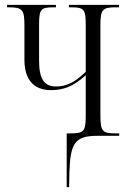

<svg xmlns="http://www.w3.org/2000/svg" viewBox="-20 -556 530 786"><path d="M253 210H263L264 151C268 30 286 0 379 0H468V-10H454C400 -10 391 -17 391 -84V-452C391 -517 400 -526 452 -526H467V-536H262V-526H272C324 -526 331 -518 331 -453V-262C283 -216 250 -202 209 -202C160 -202 140 -235 140 -307V-453C140 -518 146 -526 199 -526H209V-536H9V-526H17C72 -526 80 -516 80 -452V-312C80 -232 116 -187 189 -187C248 -187 286 -208 331 -248V-84C331 -18 324 -10 267 -10H253Z"/></svg>

Font: Noto Serif Display ExtraCondensed Light
Style: Regular
Weight: 300
Width: 2
Designer: Monotype Design Team
Foundry: Monotype Imaging Inc.
Version: Version 2.009